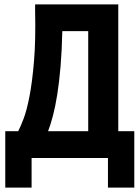

<svg xmlns="http://www.w3.org/2000/svg" viewBox="-20 -720 640 875"><path d="M592 135H472V0H124V135H4V-122H63Q73 -141 87.5 -179Q102 -217 114.5 -281.5Q127 -346 135 -441.5Q143 -537 140 -671V-700H519V-122H592ZM382 -122V-578H264Q262 -489 256 -417.5Q250 -346 241 -289.5Q232 -233 221 -191.5Q210 -150 199 -122Z"/></svg>

Font: PT Mono
Style: Bold
Weight: 700
Monospace: yes
Designer: A.Korolkova, I.Chaeva
Foundry: ParaType Ltd
Version: Version 1.000 OFL